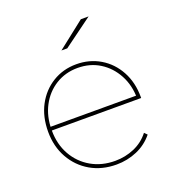

<svg xmlns="http://www.w3.org/2000/svg" viewBox="-131 -821 849 929"><g transform="rotate(-20 293.5 -357.0)"><path d="M312 3Q237 3 179 -30.5Q121 -64 87.5 -123.5Q54 -183 54 -259Q54 -336 85 -394.5Q116 -453 170.5 -486.5Q225 -520 293 -520Q361 -520 415.5 -487.5Q470 -455 501.5 -397Q533 -339 533 -264Q533 -263 533 -262Q533 -261 533 -259H65V-278H522L514 -263Q514 -331 485 -385Q456 -439 406.5 -470Q357 -501 293 -501Q230 -501 180 -470Q130 -439 101.5 -385Q73 -331 73 -263V-259Q73 -188 104 -133Q135 -78 189 -47Q243 -16 312 -16Q364 -16 410.5 -36Q457 -56 488 -96L502 -82Q468 -40 418 -18.5Q368 3 312 3ZM249 -607 389 -717H429L279 -607Z"/></g></svg>

Font: Montserrat Thin Thin
Style: Regular
Weight: 250
Version: Version 9.000